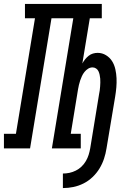

<svg xmlns="http://www.w3.org/2000/svg" viewBox="-62 -755 682 977"><path d="M258 202V128Q275 128 291.5 124.5Q308 121 324 113Q340 105 353 92.5Q366 80 375 64.5Q384 49 389 33Q394 17 397 0Q408 -69 419.5 -137.5Q431 -206 442 -275Q444 -285 445.5 -295Q447 -305 447.5 -315Q448 -325 448.5 -335Q449 -345 448 -355Q447 -365 445 -374.5Q443 -384 439 -392.5Q435 -401 427 -406.5Q419 -412 409 -412Q397 -412 386.5 -405.5Q376 -399 368 -389Q360 -379 355 -368Q350 -357 346 -345.5Q342 -334 339.5 -322.5Q337 -311 335 -300L298 -74H349V0H202L311 -662H200L91 0H-42V-74H19L116 -662H65V-735H456V-662H395L357 -432Q363 -443 371 -453Q379 -463 389 -471Q399 -479 411 -482.5Q423 -486 435 -486Q458 -486 477.5 -474Q497 -462 508.5 -443.5Q520 -425 525 -402.5Q530 -380 531 -357Q532 -334 530 -310.5Q528 -287 524 -263L480 0Q476 26 467.5 52Q459 78 444.5 102Q430 126 409 146Q388 166 363 178.5Q338 191 311.5 196.5Q285 202 258 202Z"/></svg>

Font: Iosevka Curly Slab ExObl
Style: Regular
Weight: 400
Width: 7
Italic angle: -9°
Monospace: yes
Designer: Belleve Invis
Foundry: Belleve Invis
Version: Version 11.1.0; ttfautohint (v1.8.3)